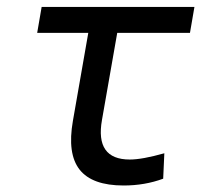

<svg xmlns="http://www.w3.org/2000/svg" viewBox="-20 -538 626 567"><path d="M345.2 9.8Q252 9.8 215.1 -37.1Q178.2 -84 195.3 -181.2L240.7 -440.9H89.8L103 -517.6H554.2L541 -440.9H326.2L281.2 -184.1Q260.3 -66.9 363.3 -66.9Q399.9 -66.9 465.3 -85.4L461.9 -10.3Q407.7 9.8 345.2 9.8Z"/></svg>

Font: Cascadia Mono PL SemiLight
Style: Italic
Weight: 350
Italic angle: -10°
Monospace: yes
Designer: Aaron Bell
Foundry: Saja Typeworks
Version: Version 2404.023; ttfautohint (v1.8.4)